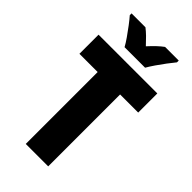

<svg xmlns="http://www.w3.org/2000/svg" viewBox="-283 -996 1065 1065"><g transform="rotate(45 249.5 -463.5)"><path d="M338 0H162V-564H19V-714H480V-564H338ZM170 -767Q160 -786 140.5 -814Q121 -842 100.5 -869Q80 -896 65 -913V-927H174Q192 -913 210 -895.5Q228 -878 250 -854Q272 -878 291 -896Q310 -914 328 -927H435V-913Q420 -895 400 -868.5Q380 -842 361.5 -815Q343 -788 331 -767Z"/></g></svg>

Font: Noto Sans Gurmukhi UI Condensed Black
Style: Regular
Weight: 900
Width: 3
Designer: Jelle Bosma - Monotype Design Team
Foundry: Monotype Imaging Inc.
Version: Version 2.004; ttfautohint (v1.8.4.7-5d5b)